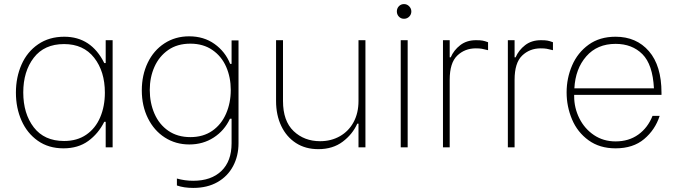

<svg xmlns="http://www.w3.org/2000/svg" viewBox="-20 -722 3324 941"><path d="M58 -268Q58 -343 85.5 -405.5Q113 -468 167 -505Q221 -542 295 -542Q427 -542 491 -413H498V-525H532V0H498V-125H491Q462 -67 412.5 -31Q363 5 291 5Q218 5 165.5 -32Q113 -69 85.5 -131Q58 -193 58 -268ZM494 -268Q494 -372 441.5 -439Q389 -506 294 -506Q197 -506 145.5 -439Q94 -372 94 -269Q94 -165 145.5 -98Q197 -31 294 -31Q358 -31 403 -62Q448 -93 471 -147Q494 -201 494 -268Z M847 187V153Q886 164 927 164Q1015 164 1065 116Q1115 68 1115 -20V-140H1107Q1080 -82 1027.5 -48Q975 -14 908 -14Q841 -14 788 -48Q735 -82 705 -142.5Q675 -203 675 -279Q675 -354 704 -414.5Q733 -475 786 -509.5Q839 -544 907 -544Q979 -544 1031.5 -506.5Q1084 -469 1108 -409H1115V-524H1149V-20Q1149 42 1122.5 92Q1096 142 1046 170.5Q996 199 927 199Q881 199 847 187ZM1111 -281Q1111 -343 1088.5 -394.5Q1066 -446 1021 -477Q976 -508 913 -508Q849 -508 804.5 -477Q760 -446 737 -394.5Q714 -343 714 -281Q714 -218 737 -165Q760 -112 805 -81Q850 -50 913 -50Q976 -50 1020.5 -81Q1065 -112 1088 -165Q1111 -218 1111 -281Z M1771 0H1737V-116H1731Q1708 -64 1659.5 -27.5Q1611 9 1540 9Q1477 9 1430.5 -21Q1384 -51 1358.5 -104.5Q1333 -158 1333 -227V-525H1367V-227Q1367 -129 1419 -79.5Q1471 -30 1549 -30Q1603 -30 1646 -54.5Q1689 -79 1713 -123.5Q1737 -168 1737 -227V-525H1771Z M1944 -525H1978V0H1944ZM1925 -666Q1925 -681 1935 -691.5Q1945 -702 1960 -702Q1975 -702 1985.5 -691Q1996 -680 1996 -666Q1996 -651 1985.5 -640.5Q1975 -630 1960 -630Q1945 -630 1935 -640.5Q1925 -651 1925 -666Z M2151 -525H2184V-441H2189Q2204 -476 2235.5 -500.5Q2267 -525 2313 -525Q2334 -525 2345 -523Q2356 -521 2372 -515V-476Q2353 -481 2341.5 -483Q2330 -485 2312 -485Q2258 -485 2221 -449.5Q2184 -414 2184 -331V0H2151Z M2469 -525H2502V-441H2507Q2522 -476 2553.5 -500.5Q2585 -525 2631 -525Q2652 -525 2663 -523Q2674 -521 2690 -515V-476Q2671 -481 2659.5 -483Q2648 -485 2630 -485Q2576 -485 2539 -449.5Q2502 -414 2502 -331V0H2469Z M2757 -269Q2757 -339 2784 -401.5Q2811 -464 2865 -503Q2919 -542 2997 -542Q3099 -542 3160.5 -471Q3222 -400 3222 -267V-257H2794V-250Q2794 -193 2819.5 -142Q2845 -91 2891 -60Q2937 -29 2997 -29Q3062 -29 3108.5 -62.5Q3155 -96 3178 -154H3213Q3191 -86 3137 -40.5Q3083 5 2997 5Q2919 5 2864.5 -34.5Q2810 -74 2783.5 -137Q2757 -200 2757 -269ZM3185 -289Q3179 -406 3128.5 -456.5Q3078 -507 2997 -507Q2907 -507 2853.5 -446Q2800 -385 2795 -289Z"/></svg>

Font: Be Vietnam Thin
Style: Regular
Weight: 100
Designer: Gabriel Lam
Foundry: TypeRant
Version: Version 4.000